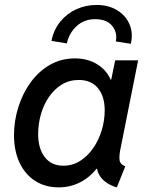

<svg xmlns="http://www.w3.org/2000/svg" viewBox="-20 -769 618 796"><path d="M223.6 7.8Q167.5 7.8 125.7 -19Q84 -45.9 61 -94.7Q38.1 -143.6 38.1 -208.5Q38.1 -268.6 56.2 -325.4Q74.2 -382.3 107.4 -428Q140.6 -473.6 187 -500.2Q233.4 -526.9 290.5 -526.9Q345.7 -526.9 386.2 -500.5Q426.8 -474.1 442.4 -429.2L402.8 -439H481.4L435.5 -411.1L457.5 -519H552.7L479.5 -152.3Q473.6 -124 475.6 -106Q477.5 -87.9 499.5 -79.6L464.4 7.8Q438 0.5 418.5 -13.9Q398.9 -28.3 389.2 -47.9Q379.4 -67.4 382.8 -89.4L425.8 -69.3H338.4L406.7 -107.9Q373 -49.8 326.2 -21Q279.3 7.8 223.6 7.8ZM242.7 -82Q281.2 -82 312.5 -102.1Q343.8 -122.1 366.7 -155.3Q389.6 -188.5 401.9 -229.5Q414.1 -270.5 414.1 -311.5Q414.1 -369.6 386 -403.6Q357.9 -437.5 306.6 -437.5Q267.6 -437.5 236.3 -418.5Q205.1 -399.4 183.1 -367.4Q161.1 -335.4 149.7 -295.4Q138.2 -255.4 138.2 -212.9Q138.2 -153.3 165.5 -117.7Q192.9 -82 242.7 -82ZM522.5 -587.4 460 -597.2Q467.8 -633.3 445.3 -661.4Q422.9 -689.5 374 -689.5Q328.1 -689.5 296.9 -659.9Q265.6 -630.4 257.3 -588.9L193.4 -599.6Q202.6 -645.5 229.7 -679Q256.8 -712.4 296.1 -730.5Q335.4 -748.5 381.3 -748.5Q428.7 -748.5 464.4 -727.3Q500 -706.1 516.4 -669.7Q532.7 -633.3 522.5 -587.4Z"/></svg>

Font: Reddit Sans Medium
Style: Italic
Weight: 500
Italic angle: -11.25°
Designer: Stephen Hutchings
Version: Version 1.013